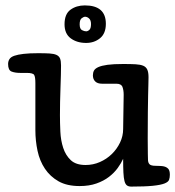

<svg xmlns="http://www.w3.org/2000/svg" viewBox="-20 -669 649 711"><path d="M372 -581Q372 -545 350.5 -527.5Q329 -510 299 -510Q265 -510 242 -527Q219 -544 219 -579Q219 -617 241 -633Q263 -649 294 -649Q372 -649 372 -581ZM295 -607Q290 -607 282.5 -601.5Q275 -596 275 -579Q275 -562 283.5 -557.5Q292 -553 299 -553Q305 -553 311 -558.5Q317 -564 317 -580Q317 -594 310 -600.5Q303 -607 295 -607ZM438 -318Q438 -335 433.5 -347Q429 -359 411 -359H358Q341 -359 332.5 -367.5Q324 -376 324 -390Q324 -400 328 -407.5Q332 -415 344 -420.5Q356 -426 378 -429Q400 -432 436 -432Q464 -432 482 -431Q500 -430 510.5 -425.5Q521 -421 525.5 -411Q530 -401 530 -383Q530 -372 529.5 -357Q529 -342 528.5 -316Q528 -290 527.5 -251.5Q527 -213 527 -156Q527 -116 527.5 -98.5Q528 -81 528 -78Q528 -67 533.5 -61Q539 -55 556 -55Q563 -55 572.5 -54.5Q582 -54 586 -53Q596 -51 602.5 -44.5Q609 -38 609 -22Q609 -11 606 -3Q603 5 589 10.5Q575 16 546 19Q517 22 466 22Q456 22 450 17.5Q444 13 441 1.5Q438 -10 437 -30Q436 -50 436 -81Q429 -65 416 -47Q403 -29 383.5 -14Q364 1 337 10.5Q310 20 275 20Q228 20 197 2.5Q166 -15 146.5 -44Q127 -73 119 -110.5Q111 -148 111 -187V-361Q111 -384 106.5 -391.5Q102 -399 79 -399H55Q36 -399 23 -404Q10 -409 10 -432Q10 -442 15 -450Q20 -458 33 -462.5Q46 -467 67.5 -469.5Q89 -472 121 -472Q147 -472 163.5 -471Q180 -470 189.5 -465.5Q199 -461 202.5 -452Q206 -443 206 -427Q206 -414 205.5 -392Q205 -370 204 -344Q203 -318 202.5 -291.5Q202 -265 202 -243Q202 -214 203.5 -181.5Q205 -149 214 -121.5Q223 -94 242 -76Q261 -58 297 -58Q325 -58 350 -69Q375 -80 394 -98.5Q413 -117 424.5 -141Q436 -165 436 -191Z"/></svg>

Font: Life Savers ExtraBold
Style: Regular
Weight: 800
Designer: Pablo Impallari, Rodrigo Fuenzalida, Brenda Gallo
Foundry: Pablo Impallari, Rodrigo Fuenzalida, Brenda Gallo
Version: Version 3.001; ttfautohint (v0.95) -l 8 -r 50 -G 200 -x 14 -